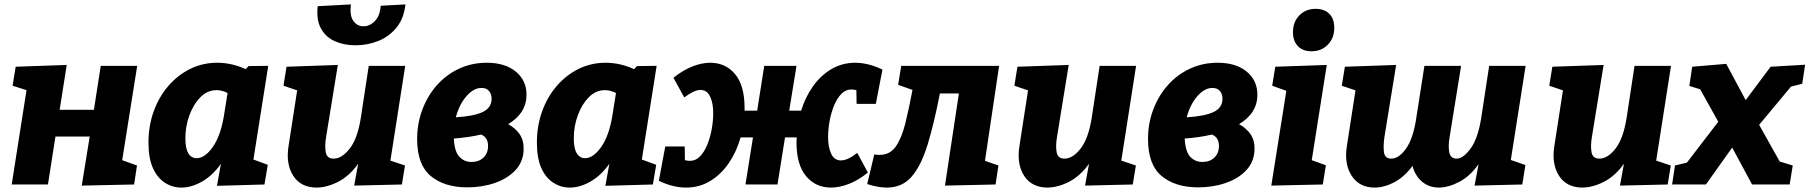

<svg xmlns="http://www.w3.org/2000/svg" viewBox="-20 -835 8190 869"><path d="M33 0 100 -427 37 -447 51 -533 282 -541 250 -338H405L436 -537H601L533 -110L600 -86L587 0L350 5L386 -217H231L197 0Z M801 14Q761 14 727 -7.5Q693 -29 672.5 -73.5Q652 -118 652 -190Q652 -265 675.5 -330.5Q699 -396 741.5 -445.5Q784 -495 840.5 -523Q897 -551 963 -551Q995 -551 1027 -544Q1059 -537 1092 -522L1105 -536L1194 -537L1127 -113L1192 -89L1177 0L962 6L980 -94Q943 -41 895 -13.5Q847 14 801 14ZM870 -119Q907 -119 942.5 -169Q978 -219 993 -308L1010 -414Q985 -427 960 -427Q919 -427 887.5 -395.5Q856 -364 837.5 -314Q819 -264 819 -209Q819 -163 832.5 -141Q846 -119 870 -119Z M1414 14Q1342 14 1307.5 -39Q1273 -92 1286 -174L1325 -426L1263 -447L1277 -533L1509 -541L1456 -215Q1449 -174 1454.5 -145.5Q1460 -117 1490 -117Q1527 -117 1562.5 -162Q1598 -207 1613 -301L1649 -537H1814L1747 -108L1813 -86L1799 0L1583 5L1601 -94Q1562 -39 1512 -13Q1462 13 1414 14ZM1589 -630Q1538 -630 1496.5 -648Q1455 -666 1433 -705.5Q1411 -745 1418 -807L1568 -815Q1562 -764 1579.5 -740Q1597 -716 1625 -716Q1654 -716 1677 -740Q1700 -764 1703 -809L1815 -815Q1808 -751 1774.5 -710Q1741 -669 1692 -649.5Q1643 -630 1589 -630Z M2095 13Q1992 13 1930 -38Q1868 -89 1868 -206Q1868 -277 1892 -340Q1916 -403 1958.5 -450.5Q2001 -498 2058.5 -524.5Q2116 -551 2183 -551Q2266 -551 2314.5 -511Q2363 -471 2363 -406Q2363 -323 2280 -273Q2313 -255 2332 -227.5Q2351 -200 2350 -159Q2349 -104 2313.5 -65.5Q2278 -27 2220 -7Q2162 13 2095 13ZM2159 -437Q2124 -437 2091.5 -400Q2059 -363 2043 -304Q2124 -309 2164.5 -328Q2205 -347 2205 -388Q2205 -409 2193.5 -423Q2182 -437 2159 -437ZM2189 -174Q2189 -214 2157 -226Q2102 -213 2034 -208Q2037 -149 2059 -125.5Q2081 -102 2114 -102Q2148 -102 2168.5 -122Q2189 -142 2189 -174Z M2559 14Q2519 14 2485 -7.5Q2451 -29 2430.5 -73.5Q2410 -118 2410 -190Q2410 -265 2433.5 -330.5Q2457 -396 2499.5 -445.5Q2542 -495 2598.5 -523Q2655 -551 2721 -551Q2753 -551 2785 -544Q2817 -537 2850 -522L2863 -536L2952 -537L2885 -113L2950 -89L2935 0L2720 6L2738 -94Q2701 -41 2653 -13.5Q2605 14 2559 14ZM2628 -119Q2665 -119 2700.5 -169Q2736 -219 2751 -308L2768 -414Q2743 -427 2718 -427Q2677 -427 2645.5 -395.5Q2614 -364 2595.5 -314Q2577 -264 2577 -209Q2577 -163 2590.5 -141Q2604 -119 2628 -119Z M3085 14Q3057 14 3025.5 6.5Q2994 -1 2962 -17L2991 -172H3079L3080 -110Q3092 -107 3103 -107Q3128 -107 3147.5 -126.5Q3167 -146 3180.5 -178.5Q3194 -211 3201 -249Q3208 -287 3208 -324Q3208 -368 3194 -398Q3180 -428 3150 -428Q3136 -428 3117 -419Q3098 -410 3077 -394L3028 -483Q3072 -518 3114.5 -534.5Q3157 -551 3194 -551Q3264 -551 3307 -499.5Q3350 -448 3350 -346Q3350 -339 3350 -334H3407L3439 -537H3585L3552 -334H3606Q3625 -396 3660 -445Q3695 -494 3743.5 -522.5Q3792 -551 3851 -551Q3879 -551 3910 -543.5Q3941 -536 3974 -520L3944 -365H3857L3856 -427Q3843 -430 3832 -430Q3808 -430 3788.5 -410.5Q3769 -391 3755.5 -358.5Q3742 -326 3735 -288Q3728 -250 3728 -214Q3728 -169 3742 -139Q3756 -109 3786 -109Q3817 -109 3860 -143L3908 -54Q3865 -19 3822 -2.5Q3779 14 3741 14Q3672 14 3628.5 -37.5Q3585 -89 3585 -191Q3585 -203 3586 -213H3533L3499 0H3354L3388 -213H3332Q3314 -149 3279 -97.5Q3244 -46 3195 -16Q3146 14 3085 14Z M3905 -2 3937 -136Q3943 -135 3949.5 -134.5Q3956 -134 3961 -134Q4008 -134 4034.5 -172Q4061 -210 4077.5 -276.5Q4094 -343 4110 -428L4045 -451L4059 -537H4502L4438 -107L4499 -86L4486 0L4257 5L4320 -412H4234Q4208 -278 4179 -182.5Q4150 -87 4107 -36.5Q4064 14 3994 14Q3954 14 3905 -2Z M4722 14Q4650 14 4615.5 -39Q4581 -92 4594 -174L4633 -426L4571 -447L4585 -533L4817 -541L4764 -215Q4757 -174 4762.5 -145.5Q4768 -117 4798 -117Q4835 -117 4870.5 -162Q4906 -207 4921 -301L4957 -537H5122L5055 -108L5121 -86L5107 0L4891 5L4909 -94Q4870 -39 4820 -13Q4770 13 4722 14Z M5403 13Q5300 13 5238 -38Q5176 -89 5176 -206Q5176 -277 5200 -340Q5224 -403 5266.5 -450.5Q5309 -498 5366.5 -524.5Q5424 -551 5491 -551Q5574 -551 5622.5 -511Q5671 -471 5671 -406Q5671 -323 5588 -273Q5621 -255 5640 -227.5Q5659 -200 5658 -159Q5657 -104 5621.5 -65.5Q5586 -27 5528 -7Q5470 13 5403 13ZM5467 -437Q5432 -437 5399.5 -400Q5367 -363 5351 -304Q5432 -309 5472.5 -328Q5513 -347 5513 -388Q5513 -409 5501.5 -423Q5490 -437 5467 -437ZM5497 -174Q5497 -214 5465 -226Q5410 -213 5342 -208Q5345 -149 5367 -125.5Q5389 -102 5422 -102Q5456 -102 5476.5 -122Q5497 -142 5497 -174Z M5734 5 5802 -424 5738 -447 5752 -533 5985 -541 5917 -110 5981 -87 5967 0ZM5916 -603Q5876 -603 5854 -626.5Q5832 -650 5832 -689Q5832 -736 5861 -765.5Q5890 -795 5935 -795Q5974 -795 5996.5 -772.5Q6019 -750 6019 -709Q6019 -663 5990 -633Q5961 -603 5916 -603Z M6201 14Q6133 14 6098 -39Q6063 -92 6076 -174L6115 -426L6053 -447L6067 -533L6299 -541L6246 -215Q6240 -174 6244 -145.5Q6248 -117 6277 -117Q6311 -117 6343.5 -162Q6376 -207 6390 -300L6427 -537H6593L6541 -215Q6534 -174 6539.5 -145.5Q6545 -117 6573 -117Q6602 -117 6635.5 -162Q6669 -207 6684 -301L6720 -537H6885L6818 -111L6884 -88L6870 0L6654 5L6672 -92Q6634 -38 6586 -12.5Q6538 13 6494 14Q6448 14 6416.5 -12.5Q6385 -39 6373 -84Q6336 -34 6290.5 -10Q6245 14 6201 14Z M7143 14Q7071 14 7036.5 -39Q7002 -92 7015 -174L7054 -426L6992 -447L7006 -533L7238 -541L7185 -215Q7178 -174 7183.5 -145.5Q7189 -117 7219 -117Q7256 -117 7291.5 -162Q7327 -207 7342 -301L7378 -537H7543L7476 -108L7542 -86L7528 0L7312 5L7330 -94Q7291 -39 7241 -13Q7191 13 7143 14Z M7548 0 7561 -86 7615 -99 7757 -284 7675 -431 7626 -446 7639 -533 7793 -546 7881 -382 7994 -533 8150 -542 8137 -456 8086 -443 7942 -270 8035 -104 8094 -86 8080 0H7910L7820 -167L7701 0Z"/></svg>

Font: Bitter ExtraBold
Style: Italic
Weight: 800
Italic angle: -9°
Designer: Sol Matas, and Bitter project Authors
Foundry: Sol Matas
Version: Version 2.001